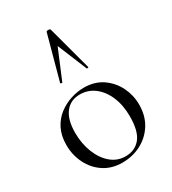

<svg xmlns="http://www.w3.org/2000/svg" viewBox="-181 -827 841 938"><g transform="rotate(-30 239.5 -358.5)"><path d="M231 13Q172 13 128 -16Q84 -45 60 -93.5Q36 -142 36 -198Q36 -250 55 -288Q74 -326 106 -350.5Q138 -375 175.5 -387Q213 -399 249 -399Q310 -399 353.5 -369Q397 -339 420 -292Q443 -245 443 -193Q443 -129 414 -83Q385 -37 337 -12Q289 13 231 13ZM260 -6Q313 -6 344 -43.5Q375 -81 375 -165Q375 -228 354.5 -276.5Q334 -325 298 -352.5Q262 -380 216 -380Q163 -380 133 -341Q103 -302 103 -229Q103 -168 123 -117Q143 -66 178.5 -36Q214 -6 260 -6ZM319 -476Q321 -474 315.5 -472.5Q310 -471 309 -474L241 -639L172 -474Q171 -471 165.5 -472.5Q160 -474 161 -476L229 -725Q230 -730 240 -730Q250 -730 252 -725Z"/></g></svg>

Font: Cormorant Light
Style: Regular
Weight: 400
Version: Version 4.000